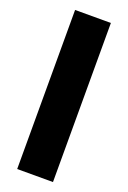

<svg xmlns="http://www.w3.org/2000/svg" viewBox="-147 -811 575 862"><g transform="rotate(20 140.5 -380.0)"><path d="M226 0V-760H55V0Z"/></g></svg>

Font: Noto Sans Devanagari UI Condensed Black
Style: Regular
Weight: 900
Width: 3
Designer: Jelle Bosma - Monotype Design Team
Foundry: Monotype Imaging Inc.
Version: Version 2.004